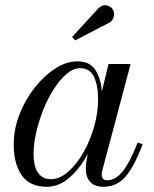

<svg xmlns="http://www.w3.org/2000/svg" viewBox="-20 -705 588 735"><path d="M399 -618.5 268 -550.5 256 -563.5 356.5 -673Q372.5 -688.5 389 -684.2Q405.5 -680 412.5 -667.5Q419.5 -655 415.2 -640.2Q411 -625.5 399 -618.5ZM526 -153Q494 -67 460.2 -28.5Q426.5 10 376.5 10Q341.5 10 325 -9Q308.5 -28 308.5 -58Q308.5 -74 310.5 -85L316 -116Q287.5 -62 247 -26Q206.5 10 159 10Q94 10 63.2 -33.8Q32.5 -77.5 32.5 -152.5Q32.5 -210 54.2 -266.2Q76 -322.5 112 -368.5Q148 -414.5 190.8 -442.2Q233.5 -470 276 -470Q324.5 -470 345.5 -436.5Q366.5 -403 370 -355L395.5 -460H480L371.5 -52Q369.5 -44 369.5 -36Q369.5 -27 374 -21Q378.5 -15 390 -15Q422.5 -15 449.8 -49Q477 -83 507 -159.5ZM355.5 -324Q355.5 -378.5 339.5 -411.2Q323.5 -444 287 -444Q261 -444 235.5 -422.5Q210 -401 187 -365.5Q164 -330 146.5 -286.8Q129 -243.5 118.8 -198.8Q108.5 -154 108.5 -115Q108.5 -67.5 126 -43.2Q143.5 -19 174 -19Q208.5 -19 241 -47.5Q273.5 -76 299.5 -121.8Q325.5 -167.5 340.5 -220.8Q355.5 -274 355.5 -324Z"/></svg>

Font: Bodoni* 11pt
Style: Italic
Weight: 400
Italic angle: -13°
Version: Version 2.3